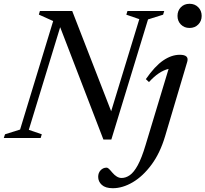

<svg xmlns="http://www.w3.org/2000/svg" viewBox="-38 -728 1084 1013"><path d="M743 -625.5 549.5 8H507.5L279.5 -584.5L114 -43L182.5 -19.5L176.5 0H-18L-11.5 -19.5L68 -44.5L242.5 -617L167 -651L172.5 -670H343L548.5 -141L697 -627L628.5 -650.5L634.5 -670H828.5L822.5 -650.5ZM898.5 -644Q898.5 -671.5 916.2 -689.8Q934 -708 962 -708Q990 -708 1008 -689.8Q1026 -671.5 1026 -644Q1026 -617 1008 -598.8Q990 -580.5 962 -580.5Q934 -580.5 916.2 -598.8Q898.5 -617 898.5 -644ZM833 -9Q806.5 80 761.2 141Q716 202 662.5 233.5Q609 265 557 265Q518.5 265 499.2 247.5Q480 230 480 205Q480 184 493 170.2Q506 156.5 524.5 156.5Q529.5 156.5 536 162.2Q542.5 168 554.5 182.5Q578.5 211 603.5 211Q626 211 647.2 196Q668.5 181 689 143.5Q709.5 106 730 37.5L851.5 -364.5Q800 -352.5 748 -295L731.5 -310.5Q779 -379 823 -409Q867 -439 910.5 -439Q960.5 -439 950 -402.5Z"/></svg>

Font: Newsreader Text Medium
Style: Italic
Weight: 500
Italic angle: -17°
Designer: Hugues Gentile
Foundry: Production Type
Version: Version 1.001